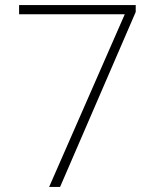

<svg xmlns="http://www.w3.org/2000/svg" viewBox="-20 -734 610 754"><path d="M173 0H216L513 -687V-714H55V-678H470Z"/></svg>

Font: Noto Sans Georgian ExtraLight
Style: Regular
Weight: 200
Designer: Monotype Design Team, Akaki Razmadze
Foundry: Google LLC
Version: Version 2.005